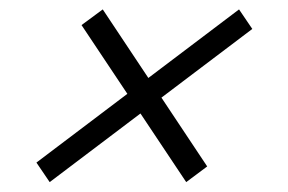

<svg xmlns="http://www.w3.org/2000/svg" viewBox="-20 -446 598 398"><path d="M55.5 -109 475.5 -426.5 503 -386 83 -68.5ZM149 -394 193 -426.5 409.5 -101 366 -68.5Z"/></svg>

Font: Newsreader 60pt ExtraBold
Style: Italic
Weight: 800
Italic angle: -17°
Designer: Hugues Gentile
Foundry: Production Type
Version: Version 1.003